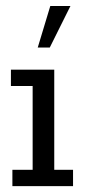

<svg xmlns="http://www.w3.org/2000/svg" viewBox="-20 -634 295 654"><path d="M22.2 0V-55.6H91.2V-341H17.2V-396.7H164.8V-55.6H228.8V0ZM108.6 -472.2 151.3 -613.5H219.9L149.6 -472.2Z"/></svg>

Font: Rokkitt SemiBold
Style: Regular
Weight: 600
Designer: Vernon Adams
Foundry: Vernon Adams
Version: Version 3.103